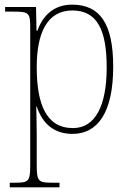

<svg xmlns="http://www.w3.org/2000/svg" viewBox="-20 -566 566 826"><path d="M22 240H236V220H205C145 220 138 215 138 143V13C138 -50 136 -88 136 -108H138C163 -33 213 10 292 10C399 10 467 -80 467 -279C467 -463 411 -546 290 -546C209 -546 163 -496 141 -434H137L135 -536H2V-516H35C107 -516 110 -511 110 -442V143C110 215 104 220 43 220H22ZM294 -15C178 -15 138 -119 138 -278C138 -422 182 -521 291 -521C397 -521 439 -439 439 -276C439 -111 390 -15 294 -15Z"/></svg>

Font: Noto Serif SemiCondensed Thin
Style: Regular
Weight: 100
Width: 4
Designer: Monotype Design Team
Foundry: Monotype Imaging Inc.
Version: Version 2.015